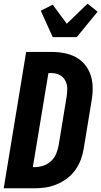

<svg xmlns="http://www.w3.org/2000/svg" viewBox="-20 -1015 546 1035"><path d="M166 0H0L121 -735H259Q294 -735 327.5 -728.5Q361 -722 389.5 -706.5Q418 -691 438.5 -665.5Q459 -640 469 -609Q479 -578 479.5 -543.5Q480 -509 474 -474L431 -212Q426 -182 415 -153Q404 -124 385.5 -98Q367 -72 340.5 -52.5Q314 -33 285 -21Q256 -9 226 -4.5Q196 0 166 0ZM157 -114H166Q189 -114 212.5 -121.5Q236 -129 254.5 -146Q273 -163 282.5 -185.5Q292 -208 296 -231L339 -493Q343 -516 342.5 -539Q342 -562 331.5 -581.5Q321 -601 301.5 -611Q282 -621 259 -621H241ZM264 -815 200 -957 264 -990 340 -887 452 -995 506 -952 394 -815Z"/></svg>

Font: Iosevka Term Curly Hv Obl
Style: Regular
Weight: 900
Italic angle: -9°
Designer: Belleve Invis
Foundry: Belleve Invis
Version: Version 32.3.0